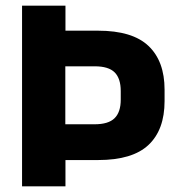

<svg xmlns="http://www.w3.org/2000/svg" viewBox="-20 -659 631 679"><path d="M327 -93H163V-219.5H314.5Q363.5 -219.5 385.2 -241Q407 -262.5 407 -306.5V-337Q407 -381.5 385.5 -403Q364 -424.5 315 -424.5H162.5V-550.5H326.5Q448.5 -550.5 505.2 -496.5Q562 -442.5 562 -342V-301.5Q562 -200 505.2 -146.5Q448.5 -93 327 -93ZM211.5 0H58V-639H211.5V-521.5L211 -461.5V-182.5L211.5 -117Z"/></svg>

Font: Anek Devanagari
Style: Bold
Weight: 700
Designer: Kailash Malviya (Devanagari) & Yesha Goshar (Latin)
Foundry: Ek Type
Version: Version 1.003